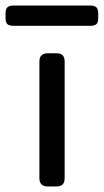

<svg xmlns="http://www.w3.org/2000/svg" viewBox="-71 -672 374 692"><path d="M-51 -607V-623Q-51 -639 -44.5 -645.5Q-38 -652 -22 -652H254Q270 -652 276.5 -645.5Q283 -639 283 -623V-607Q283 -591 276.5 -585Q270 -579 254 -579H-22Q-38 -579 -44.5 -585Q-51 -591 -51 -607ZM71 -30V-450Q71 -480 101 -480H132Q148 -480 155 -472.5Q162 -465 162 -450V-30Q162 -15 155 -7.5Q148 0 132 0H101Q71 0 71 -30Z"/></svg>

Font: Mitr Light
Style: Regular
Weight: 300
Designer: Thanarat Vachiruckul
Foundry: Cadson Demak
Version: Version 1.003